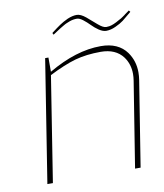

<svg xmlns="http://www.w3.org/2000/svg" viewBox="-79 -754 698 819"><g transform="rotate(-10 270.0 -344.5)"><path d="M420.9 -600.1Q407.2 -600.1 390.1 -611.3Q373 -623 360.4 -636.2Q347.2 -649.9 332 -661.6Q317.4 -672.9 306.2 -672.9Q290 -672.9 274.9 -667.5Q266.1 -664.1 260.3 -661.6Q254.4 -659.2 244.6 -653.3Q228.5 -644 213.4 -633.8L196.8 -623L192.9 -630.9Q218.8 -650.9 232.9 -660.2Q247.1 -669.9 268.1 -679.7Q290 -689 308.1 -689Q325.2 -689 347.2 -670.9Q369.1 -652.8 389.6 -634.3Q410.6 -616.2 423.8 -616.2Q430.7 -616.2 437 -617.2Q454.1 -619.6 482.4 -636.2L489.7 -640.1Q490.7 -640.6 491.7 -641.1Q495.1 -643.1 500.5 -647Q503.4 -649.4 506.8 -651.4Q507.8 -652.3 508.8 -652.8Q510.3 -653.8 510.7 -654.3Q511.2 -654.8 511.2 -654.8Q511.2 -654.8 511.5 -655Q511.7 -655.3 511.7 -655.3Q514.6 -656.7 522 -662.6L530.8 -668.9L536.1 -662.1Q522.9 -651.4 513.2 -643.1Q503.4 -635.3 497.1 -629.9Q483.4 -619.6 461.9 -609.9Q440.9 -600.1 420.9 -600.1ZM463.9 0H439.9L499 -370.1Q501.5 -385.7 501.5 -399.4Q501.5 -441.9 478 -474.1Q446.3 -516.1 381.8 -516.1Q319.8 -516.1 270.5 -502.4Q221.2 -488.3 155.8 -455.1L84 0H60.1L144 -530.8H158.2V-469.2Q278.8 -540 386.2 -540Q461.9 -540 498 -490.2Q525.4 -451.7 525.4 -402.3Q525.4 -386.2 522.9 -370.1Z"/></g></svg>

Font: Squarion Thin
Style: Italic
Weight: 100
Designer: Natanael Gama
Version: Version 1.00;September 12, 2019;FontCreator 11.5.0.2425 64-b